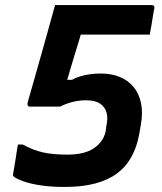

<svg xmlns="http://www.w3.org/2000/svg" viewBox="-20 -720 640 760"><path d="M198 -700Q200 -700 221 -700Q242 -700 274.5 -700Q307 -700 345.5 -700Q384 -700 423 -700Q462 -700 496 -700Q530 -700 552.5 -700Q575 -700 580 -700Q587 -700 589.5 -696.5Q592 -693 591 -687Q590 -683 588 -672.5Q586 -662 584 -648Q582 -634 579.5 -620Q577 -606 575 -596Q573 -586 573 -583Q571 -583 550.5 -583Q530 -583 498.5 -583Q467 -583 431 -583Q395 -583 362 -583Q329 -583 305.5 -583Q282 -583 276 -583Q254 -583 236 -593.5Q218 -604 208 -623.5Q198 -643 198 -669Q198 -679 198 -685Q198 -691 198 -700ZM198 -700H339L320 -654Q315 -637 308.5 -615.5Q302 -594 296 -570Q286 -537 275.5 -503Q265 -469 256 -438Q247 -407 240 -384L222 -404H294L226 -374Q257 -405 295 -417Q333 -429 379 -429Q421 -429 454 -415.5Q487 -402 508.5 -376Q530 -350 538 -313Q546 -276 538 -229L531 -189Q522 -138 500 -98.5Q478 -59 442.5 -33Q407 -7 356 6.5Q305 20 237 20Q181 20 139.5 13.5Q98 7 72 -2.5Q46 -12 37 -19Q32 -23 31.5 -26Q31 -29 32 -33Q34 -43 36 -55Q38 -67 40 -80Q42 -93 44 -105Q46 -117 47.5 -128Q49 -139 51 -148H70Q110 -126 149 -117Q188 -108 247 -108Q315 -108 352 -133.5Q389 -159 398 -199L401 -222Q408 -251 402 -273.5Q396 -296 376.5 -309.5Q357 -323 320 -323Q292 -323 265.5 -316Q239 -309 218 -298H97Q93 -298 90.5 -301.5Q88 -305 89 -311Q91 -321 100 -351.5Q109 -382 121 -425Q133 -468 147 -517Q161 -566 174 -613.5Q187 -661 198 -700Z"/></svg>

Font: RecMonoLinear Nerd Font Mono
Style: Bold Italic
Weight: 700
Italic angle: -10°
Monospace: yes
Version: Version 1.085; ttfautohint (v1.8.4.7-5d5b);Nerd Fonts 3.2.1